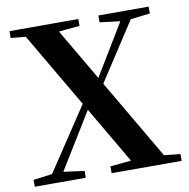

<svg xmlns="http://www.w3.org/2000/svg" viewBox="-82 -822 890 902"><g transform="rotate(-10 363.0 -370.5)"><path d="M11.9 0V-32.6L121.8 -47.3H145.6L255.2 -32.6V0ZM72.4 0 334.3 -394.5 362.2 -374.4H356.5L340 -345.4L127.8 0ZM378.4 0V-32.6L530.5 -47.3H572L712.4 -32.6V0ZM391.7 -388.5 362.2 -405.4H367.6L383.4 -432.9L569.5 -740.5H621ZM503 0 69.5 -740.5H225.5L658.9 0ZM21.7 -707.9V-740.5H349.9V-707.9L206.2 -694.2H161.9ZM445.7 -707.9V-740.5H685.3V-707.9L576 -694.9H551.7Z"/></g></svg>

Font: Early Summer Mincho VF
Style: Regular
Weight: 250
Designer: GuiWonder
Version: Version 1.002